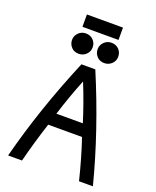

<svg xmlns="http://www.w3.org/2000/svg" viewBox="-170 -1046 927 1143"><g transform="rotate(20 293.0 -474.5)"><path d="M211.9 -712.4Q183.1 -712.4 166 -730Q146.5 -750 146.5 -776.9Q146.5 -803.7 166 -822.8Q185.1 -841.3 211.9 -841.3Q239.7 -841.3 257.8 -823.7Q277.3 -804.7 277.3 -776.9Q277.3 -749 257.8 -730.7Q238.3 -712.4 211.9 -712.4ZM374 -712.4Q345.2 -712.4 328.1 -730Q308.6 -750 308.6 -776.9Q308.6 -803.7 328.1 -822.8Q347.2 -841.3 374 -841.3Q401.9 -841.3 419.9 -823.7Q439.5 -804.7 439.5 -776.9Q439.5 -749 419.9 -730.7Q400.4 -712.4 374 -712.4ZM406.7 -949.2V-871.1H178.2V-949.2ZM24.4 0Q106.4 -319.3 249 -659.2H336.9Q478.5 -323.2 561.5 0H473.6Q440.4 -134.8 400.4 -253.9H186Q146.5 -133.8 112.3 0ZM209.5 -332H377Q339.8 -451.2 293 -566.4Q246.6 -452.1 209.5 -332Z"/></g></svg>

Font: Consola Mono
Style: Book
Weight: 400
Monospace: yes
Designer: Wojciech Kalinowski "wmk69" (wmk69@o2.pl)
Foundry: Wojciech Kalinowski "wmk69" (wmk69@o2.pl)
Version: Version 2.1.0